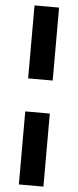

<svg xmlns="http://www.w3.org/2000/svg" viewBox="-62 -742 403 996"><g transform="rotate(5 140.0 -244.0)"><path d="M76.2 -330.1V-710H204.1V-330.1ZM76.2 222.2V-158.2H204.1V222.2Z"/></g></svg>

Font: Arial
Style: Bold
Weight: 700
Designer: Steve Matteson
Foundry: Ascender Corporation
Version: Version 2.00.3